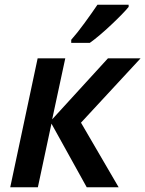

<svg xmlns="http://www.w3.org/2000/svg" viewBox="-20 -786 610 806"><path d="M23 0 138 -541H254L199 -285L433 -541H570L320 -271L478 0H344L196 -267L139 0ZM279 -606H357Q395 -633 446.5 -681.5Q498 -730 520 -757V-766H389Q366 -732 335 -689.5Q304 -647 279 -619Z"/></svg>

Font: Noto Sans UI Medium
Style: Italic
Weight: 500
Italic angle: -12°
Designer: Monotype Design Team
Foundry: Monotype Imaging Inc.
Version: Version 1.901